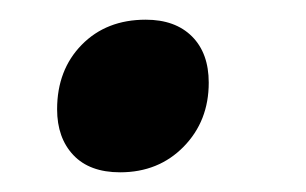

<svg xmlns="http://www.w3.org/2000/svg" viewBox="-20 -164 311 195"><path d="M38 -53Q38 -93 63 -118.5Q88 -144 128 -144Q158 -144 175 -127Q192 -110 192 -80Q192 -41 166.5 -15Q141 11 102 11Q71 11 54.5 -6.5Q38 -24 38 -53Z"/></svg>

Font: Alegreya
Style: Bold Italic
Weight: 700
Italic angle: -7°
Designer: Juan Pablo del Peral
Foundry: Huerta Tipografica
Version: Version 2.007; ttfautohint (v1.6)